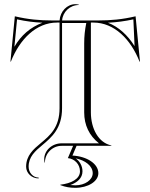

<svg xmlns="http://www.w3.org/2000/svg" viewBox="-20 -698 720 919"><path d="M183.3 -589.2C124.2 -566.8 81.1 -529 48.9 -474.2L61.6 -605.3C105.1 -595.8 142 -591.3 183.3 -589.2ZM496.7 -589.2C537.7 -591.3 576.9 -596.3 618.4 -605.3L624.1 -477.2C591.3 -529.3 548.3 -569.3 496.7 -589.2ZM105 100C105 130.9 131.9 156 165 156V152C138.5 152 117 128.7 117 100C117 52.2 147.8 25.7 182.6 -3.5C226.9 -40.7 277 -82.9 277 -180V-588H393C386.2 -554 383 -524.7 383 -490V-160C383 -99.2 407 -48.8 453.7 -12H275C229 -12 191.6 22 191.6 63.9C191.6 69 192.1 74.4 193 80H195C195 36 230.8 0 275 0H329.9L304.8 58.8C337.8 61.9 362.8 89 362.8 122C362.8 158.6 320.7 180.1 268.8 186V188C292.8 197.4 314.9 201 340.8 201C401.5 201 450.8 170.2 450.8 131C450.8 85.6 395.7 50.1 326.7 46.6L346.5 0H513V-2C451.7 -14.3 415 -82.2 415 -160V-590H427C526.8 -590 605.8 -510.1 648 -403H650L629 -620C566.3 -605.2 511.5 -600 447 -600H277.2C280.3 -641.2 315 -674 357 -674V-676C352 -677 346 -678 341 -678C300.8 -678 268 -643.3 265.2 -600H233C168.5 -600 113.7 -605.2 51 -620L30 -403H32C74.2 -510.1 153.2 -590 253 -590H265V-180C265 -88 219.3 -49.7 174.9 -12.7C140.4 16 105 46.1 105 100ZM342.4 60.1C387.6 69.2 423.8 96.1 423.8 131C423.8 163 386.6 189 340.8 189C332.3 189 323.5 188.5 316.4 187.7C349.4 175.7 374.8 154.9 374.8 122C374.8 96 361.2 73.2 342.4 60.1Z"/></svg>

Font: SortefaxS01
Style: Medium
Weight: 500
Designer: gluk
Foundry: gluk
Version: Version 0.261